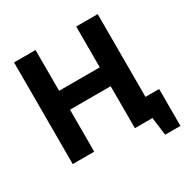

<svg xmlns="http://www.w3.org/2000/svg" viewBox="-183 -861 1120 1145"><g transform="rotate(-30 377.0 -288.0)"><path d="M493 -289H213V0H65V-700H213V-419H493V-700H641V-130H735V124H630L614 0H493Z"/></g></svg>

Font: PT Sans Caption
Style: Bold
Weight: 700
Designer: A.Korolkova, O.Umpeleva, V.Yefimov
Foundry: ParaType Ltd
Version: Version 2.003W OFL